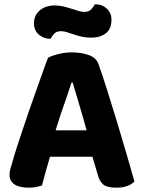

<svg xmlns="http://www.w3.org/2000/svg" viewBox="-20 -857 660 887"><path d="M407 -133H211Q200 -97 190.5 -62Q181 -27 174 0Q161 4 147 7Q133 10 113 10Q69 10 46.5 -5.5Q24 -21 24 -50Q24 -64 28 -77Q32 -90 37 -107Q44 -134 57 -174Q70 -214 85.5 -260.5Q101 -307 118 -356Q135 -405 151 -449.5Q167 -494 180 -531Q193 -568 202 -590Q217 -599 248.5 -607Q280 -615 311 -615Q356 -615 390.5 -602.5Q425 -590 435 -561Q454 -508 476 -438Q498 -368 520.5 -294Q543 -220 564 -148Q585 -76 601 -19Q590 -6 568.5 2Q547 10 517 10Q474 10 456.5 -5Q439 -20 431 -52ZM310 -475Q296 -430 275.5 -372.5Q255 -315 237 -255H380Q363 -318 345.5 -375.5Q328 -433 316 -475ZM231 -832Q252 -832 271.5 -827.5Q291 -823 309 -817Q327 -811 342.5 -806.5Q358 -802 370 -802Q391 -802 402 -814.5Q413 -827 418 -837H423Q452 -837 473.5 -817Q495 -797 495 -765Q495 -723 468.5 -703Q442 -683 402 -683Q378 -683 358 -687.5Q338 -692 320.5 -698Q303 -704 288.5 -708.5Q274 -713 262 -713Q241 -713 230 -701Q219 -689 214 -678H210Q181 -678 159 -697.5Q137 -717 137 -750Q137 -771 145.5 -786.5Q154 -802 167.5 -812Q181 -822 197.5 -827Q214 -832 231 -832Z"/></svg>

Font: Baloo Bhaina 2
Style: Bold
Weight: 700
Designer: Yesha Goshar, Manish Minz, Shuchita Grover and Ek Type
Foundry: Ek Type
Version: Version 1.640;hotconv 1.0.111;makeotfexe 2.5.65597; ttfautoh